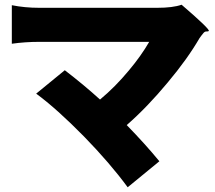

<svg xmlns="http://www.w3.org/2000/svg" viewBox="-20 -732 910 812"><path d="M520 60Q446 -41 336 -154Q220 -272 133 -336L254 -435Q336 -372 403 -311Q467 -364 525 -434Q577 -496 611 -555H146Q86 -555 30 -547V-710Q85 -699 146 -699H395H645Q711 -699 748 -712Q869 -608 863 -601Q861 -599 856 -599Q847 -600 841 -593Q834 -585 824 -571Q773 -483 690 -384Q603 -279 516 -203Q593 -124 654 -50Z"/></svg>

Font: GenSekiGothic TW H
Style: Regular
Weight: 900
Version: Version 1.501;PS 1;hotconv 16.6.51;makeotf.lib2.5.65220